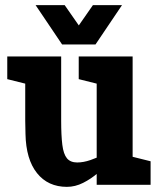

<svg xmlns="http://www.w3.org/2000/svg" viewBox="-20 -720 615 748"><path d="M78.3 -250H218.3Q218.3 -192 222.8 -155.8Q227.3 -119.7 240.8 -103.3Q254.3 -87 281 -87L241 8Q167 8 124.2 -45.5Q81.3 -99 79.3 -198ZM496.7 -140 356.7 -60V-500H496.7ZM218.3 -250H78.3V-500H218.3ZM356.7 -61.7 496.7 -140V0H356.7ZM439.3 -150 450 -146.7Q450 -146.7 439 -131Q428 -115.3 408 -92.3Q388 -69.3 361.5 -46.3Q335 -23.3 304 -7.7Q273 8 240 8L280 -87Q305 -87 332.5 -96.5Q360 -106 384.2 -118.5Q408.3 -131 423.8 -140.5Q439.3 -150 439.3 -150ZM486.7 0 460 -118.3 566.7 -91.7V0ZM88.3 -391.7 8.3 -411.7V-500H88.3ZM366.7 -391.7 286.7 -411.7V-500H366.7ZM235.3 -546.7 342 -700H455.3L352 -546.7ZM338.7 -546.7H222L118.7 -700H232Z"/></svg>

Font: Epunda Slab Light
Style: Regular
Weight: 300
Designer: Simon Atzbach
Foundry: typofactur
Version: Version 1.102